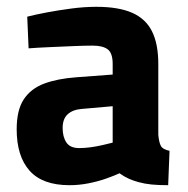

<svg xmlns="http://www.w3.org/2000/svg" viewBox="-20 -532 551 564"><path d="M184 12Q105 12 67 -30.5Q29 -73 29 -152Q29 -209 50 -240.5Q71 -272 110 -286.5Q149 -301 204 -305L311 -313V-344Q311 -376 296.5 -387Q282 -398 252 -398Q228 -398 194 -396.5Q160 -395 125 -393.5Q90 -392 64 -390L60 -483Q83 -489 117.5 -495.5Q152 -502 190 -507Q228 -512 263 -512Q328 -512 368 -494.5Q408 -477 426.5 -440Q445 -403 445 -344V-136Q447 -114 452.5 -103.5Q458 -93 478 -89L474 12Q446 12 425.5 10Q405 8 387 3Q372 -1 358.5 -7Q345 -13 331 -23Q316 -16 292 -7.5Q268 1 240 6.5Q212 12 184 12ZM213 -97Q229 -97 247 -99.5Q265 -102 282 -106Q299 -110 311 -113V-220L220 -212Q194 -210 179 -196.5Q164 -183 164 -156Q164 -130 175 -113.5Q186 -97 213 -97Z"/></svg>

Font: Titillium Web
Style: Bold
Weight: 700
Designer: Mohamed Gaber, Accademia di Belle Arti di Urbino
Foundry: Kief Type Foundry, Accademia di Belle Arti di Urbino
Version: Version 3.000